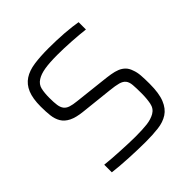

<svg xmlns="http://www.w3.org/2000/svg" viewBox="-185 -845 1001 1001"><g transform="rotate(-45 316.0 -344.0)"><path d="M331 8Q303 8 271.5 7Q240 6 208.5 4.5Q177 3 147 0.5Q117 -2 93 -5V-61Q119 -58 148.5 -56Q178 -54 207.5 -52.5Q237 -51 264 -50Q291 -49 312 -49Q364 -49 397.5 -53Q431 -57 456 -71Q482 -86 488 -117.5Q494 -149 494 -187Q494 -226 492 -249.5Q490 -273 479.5 -286Q469 -299 447.5 -305Q426 -311 387 -315L211 -334Q163 -339 135 -353Q107 -367 93.5 -389.5Q80 -412 76.5 -442Q73 -472 73 -509Q73 -569 88.5 -606Q104 -643 134.5 -663Q165 -683 210.5 -689.5Q256 -696 316 -696Q345 -696 374.5 -695Q404 -694 431.5 -692Q459 -690 483 -687Q507 -684 524 -681V-627Q483 -632 428 -635.5Q373 -639 326 -639Q267 -639 231 -633Q195 -627 173 -613Q149 -598 143 -572Q137 -546 137 -509Q137 -476 140 -455.5Q143 -435 152.5 -422.5Q162 -410 180 -404Q198 -398 228 -395L398 -376Q427 -373 451.5 -369Q476 -365 494.5 -357.5Q513 -350 526.5 -336.5Q540 -323 547 -301Q555 -281 557 -254.5Q559 -228 559 -192Q559 -122 542.5 -81.5Q526 -41 496 -21.5Q466 -2 424 3Q382 8 331 8Z"/></g></svg>

Font: Azeri Sans Light
Style: Regular
Weight: 300
Designer: Hector Gatti & Omnibus-Type (original fonts) / Cristiano Sobral (main changes and remastering)
Version: Version 1.000; ttfautohint (v1.6)